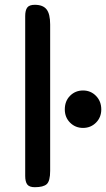

<svg xmlns="http://www.w3.org/2000/svg" viewBox="-20 -780 442 800"><path d="M125 0Q102 0 93.5 -11.5Q85 -23 85 -47V-713Q85 -737 93.5 -748.5Q102 -760 125 -760Q159 -760 174 -741Q189 -722 189 -678V-68Q189 -26 175 -13Q161 0 125 0ZM326 -403Q358 -403 380 -380.5Q402 -358 402 -324Q402 -291 380 -269Q358 -247 326 -247Q294 -247 272 -269Q250 -291 250 -324Q250 -359 272 -381Q294 -403 326 -403Z"/></svg>

Font: Marmelad for Arash.Academy
Style: Regular
Weight: 400
Designer: Manvel Shmavonyan
Foundry: Cyreal
Version: Version 1.110;Glyphs 3.2 (3202)